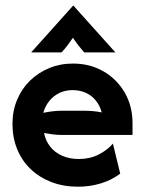

<svg xmlns="http://www.w3.org/2000/svg" viewBox="-20 -660 519 693"><path d="M261.8 13.9Q209 13.9 165.6 -2.8Q122.2 -19.4 90.6 -49.7Q59 -79.9 42 -121.5Q25 -163.2 25 -212.5Q25 -259.7 41.7 -299.7Q58.3 -339.6 88.2 -368.8Q118.1 -397.9 157.6 -414.2Q197.2 -430.6 243.1 -430.6Q304.9 -430.6 353.5 -402.4Q402.1 -374.3 430.2 -325.7Q458.3 -277.1 458.3 -215.3V-172.9H204.2Q186.8 -172.9 170.8 -175Q154.9 -177.1 138.9 -179.9Q144.4 -152.1 161.1 -130.9Q177.8 -109.7 204.2 -97.9Q230.6 -86.1 264.6 -86.1Q304.2 -86.1 335.8 -102.1Q367.4 -118.1 387.5 -141.7L413.9 -33.3Q382.6 -9.7 343.4 2.1Q304.2 13.9 261.8 13.9ZM136.1 -252.8Q152.8 -256.2 169.8 -258.3Q186.8 -260.4 204.2 -260.4H277.8Q297.2 -260.4 314.6 -259Q331.9 -257.6 347.2 -254.2Q340.3 -279.2 325.7 -297.2Q311.1 -315.3 289.9 -325Q268.8 -334.7 241.7 -334.7Q216 -334.7 194.8 -324.7Q173.6 -314.6 158.7 -296.5Q143.8 -278.5 136.1 -252.8ZM92.4 -470.8 243.8 -639.6H245.1L396.5 -470.8H284Q272.9 -483.3 263.2 -495.8Q253.5 -508.3 243.1 -523.6Q232.6 -508.3 223.3 -495.8Q213.9 -483.3 202.1 -470.8Z"/></svg>

Font: Afacad Flux
Style: Regular
Weight: 400
Designer: Kristian Moeller
Foundry: Dicotype
Version: Version 1.100